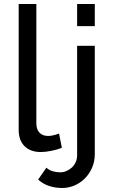

<svg xmlns="http://www.w3.org/2000/svg" viewBox="-20 -750 563 956"><path d="M73 -730H161V-135Q161 -106 176.5 -89.5Q192 -73 220 -73Q231 -73 246 -76.5Q261 -80 274 -85L288 -14Q266 -5 236 1Q206 7 183 7Q132 7 102.5 -22Q73 -51 73 -103ZM290 186Q255 186 224.5 176Q194 166 170 144L211 85Q225 98 243.5 103Q262 108 280 108Q296 108 311 101.5Q326 95 338 84Q350 73 357 57Q364 41 364 23V-522H452V17Q452 54 438.5 85Q425 116 402.5 138.5Q380 161 351 173.5Q322 186 290 186ZM364 -620V-730H452V-620Z"/></svg>

Font: Raleway Medium Alt1
Style: Regular
Weight: 500
Designer: Matt McInerney, Pablo Impallari, Rodrigo Fuenzalida
Foundry: Matt McInerney, Pablo Impallari, Rodrigo Fuenzalida
Version: Version 3.000g; ttfautohint (v1.5) -l 8 -r 28 -G 28 -x 14 -D